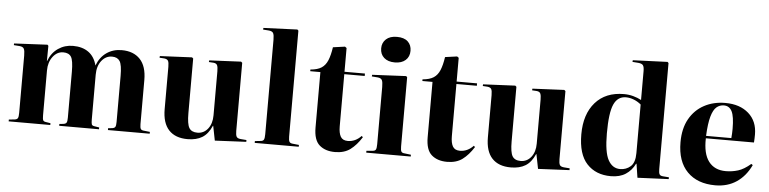

<svg xmlns="http://www.w3.org/2000/svg" viewBox="-47 -1014 5062 1264"><g transform="rotate(5 2484.5 -381.5)"><path d="M34 0V-12L73 -16Q88 -18 93 -27Q98 -36 98 -62V-440Q98 -472 91.5 -485Q85 -498 63 -500L24 -503L25 -514L245 -525L251 -518L250 -417H251Q272 -473 315.5 -502.5Q359 -532 413 -532Q475 -532 515.5 -503Q556 -474 571 -416Q592 -472 635 -502Q678 -532 735 -532Q813 -532 856.5 -486Q900 -440 900 -349V-58Q900 -34 905.5 -25.5Q911 -17 930 -16L966 -12V0H690V-12L717 -15Q732 -17 737 -25.5Q742 -34 742 -58V-362Q742 -435 726.5 -459.5Q711 -484 675 -484Q634 -484 606 -448.5Q578 -413 578 -356V-60Q578 -38 581 -28.5Q584 -19 600 -17L631 -12V0H368V-12L395 -15Q410 -17 415 -25.5Q420 -34 420 -58V-362Q420 -436 405 -460Q390 -484 353 -484Q312 -484 284 -447Q256 -410 256 -356V-60Q256 -35 260 -27Q264 -19 278 -17L309 -12V0Z M1217 14Q1136 14 1093 -32Q1050 -78 1050 -170V-449Q1050 -479 1043.5 -489.5Q1037 -500 1018 -502L987 -504L988 -515L1200 -525L1208 -518V-157Q1208 -85 1223.5 -59.5Q1239 -34 1278 -34Q1320 -34 1347 -68Q1374 -102 1374 -157V-448Q1374 -475 1368.5 -487.5Q1363 -500 1344 -502L1313 -504L1314 -515L1524 -525L1532 -518V-68Q1532 -42 1538 -30.5Q1544 -19 1566 -17L1604 -14V-2L1397 8L1378 -88H1376Q1352 -33 1313.5 -9.5Q1275 14 1217 14Z M1660 0V-12L1697 -16Q1713 -17 1718.5 -26.5Q1724 -36 1724 -63V-687Q1724 -718 1717.5 -730.5Q1711 -743 1689 -745L1650 -748L1651 -759L1875 -768L1882 -761V-61Q1882 -36 1888 -26.5Q1894 -17 1913 -16L1951 -12V0Z M2191 14Q2127 14 2088.5 -19.5Q2050 -53 2050 -136V-502H1983V-513Q2030 -517 2056 -534Q2082 -551 2096 -584.5Q2110 -618 2118 -672L2197 -683L2208 -675V-518H2343V-502H2208V-157Q2208 -113 2221.5 -89.5Q2235 -66 2269 -66Q2319 -66 2358 -107L2366 -99Q2332 -45 2292 -15.5Q2252 14 2191 14Z M2532 -608Q2487 -608 2461 -631Q2435 -654 2435 -693Q2435 -730 2460.5 -753.5Q2486 -777 2532 -777Q2580 -777 2604.5 -754Q2629 -731 2629 -693Q2629 -654 2603 -631Q2577 -608 2532 -608ZM2397 0V-12L2439 -16Q2454 -17 2459 -26.5Q2464 -36 2464 -62V-440Q2464 -472 2457.5 -485Q2451 -498 2429 -500L2390 -503L2391 -514L2615 -525L2622 -518V-60Q2622 -35 2627.5 -26.5Q2633 -18 2650 -17L2691 -12V0Z M2932 14Q2868 14 2829.5 -19.5Q2791 -53 2791 -136V-502H2724V-513Q2771 -517 2797 -534Q2823 -551 2837 -584.5Q2851 -618 2859 -672L2938 -683L2949 -675V-518H3084V-502H2949V-157Q2949 -113 2962.5 -89.5Q2976 -66 3010 -66Q3060 -66 3099 -107L3107 -99Q3073 -45 3033 -15.5Q2993 14 2932 14Z M3353 14Q3272 14 3229 -32Q3186 -78 3186 -170V-449Q3186 -479 3179.5 -489.5Q3173 -500 3154 -502L3123 -504L3124 -515L3336 -525L3344 -518V-157Q3344 -85 3359.5 -59.5Q3375 -34 3414 -34Q3456 -34 3483 -68Q3510 -102 3510 -157V-448Q3510 -475 3504.5 -487.5Q3499 -500 3480 -502L3449 -504L3450 -515L3660 -525L3668 -518V-68Q3668 -42 3674 -30.5Q3680 -19 3702 -17L3740 -14V-2L3533 8L3514 -88H3512Q3488 -33 3449.5 -9.5Q3411 14 3353 14Z M4014 14Q3915 14 3856 -49Q3797 -112 3797 -244Q3797 -377 3865 -454.5Q3933 -532 4054 -532Q4086 -532 4115.5 -524Q4145 -516 4169 -503V-694Q4169 -722 4161 -732.5Q4153 -743 4130 -745L4091 -748L4092 -759L4321 -768L4328 -761V-60Q4328 -36 4333.5 -26Q4339 -16 4358 -15L4396 -12V0L4190 9L4176 -82H4173Q4151 -37 4112 -11.5Q4073 14 4014 14ZM4071 -38Q4111 -38 4140 -63.5Q4169 -89 4169 -152V-473Q4148 -491 4121.5 -501.5Q4095 -512 4069 -512Q4014 -512 3989 -456.5Q3964 -401 3964 -265Q3964 -140 3992 -89Q4020 -38 4071 -38Z M4704 14Q4586 14 4519 -54Q4452 -122 4452 -249Q4452 -340 4487.5 -403Q4523 -466 4584.5 -499Q4646 -532 4724 -532Q4820 -532 4878 -481Q4936 -430 4936 -342Q4936 -329 4935.5 -316.5Q4935 -304 4934 -289H4616Q4613 -187 4652 -136Q4691 -85 4765 -85Q4807 -85 4846 -97Q4885 -109 4929 -147L4939 -140Q4904 -66 4844.5 -26Q4785 14 4704 14ZM4616 -305H4783Q4786 -335 4786 -367Q4786 -448 4769 -481.5Q4752 -515 4716 -515Q4688 -515 4667 -497Q4646 -479 4633 -433.5Q4620 -388 4616 -305Z"/></g></svg>

Font: Literata 72pt
Style: Bold
Weight: 700
Designer: Latin by Veronika Burian and Jose Scaglione. Greek by Irene Vlachou. Cyrillic by Vera Evstafieva.
Foundry: TypeTogether
Version: Version 3.002